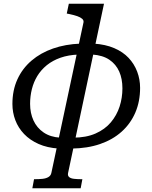

<svg xmlns="http://www.w3.org/2000/svg" viewBox="-20 -778 810 1021"><path d="M533 -758 342 142Q339 156 347.5 163.5Q356 171 374 173Q392 175 416 175H418L409 223H152L161 175H163Q187 175 206 173Q225 171 237.5 163.5Q250 156 253 142L424 -659Q426 -670 417 -678Q408 -686 391 -692Q374 -698 350 -703L335 -706L346 -758ZM300 -46 292 12Q231 8 185 -12.5Q139 -33 108 -65.5Q77 -98 61.5 -139Q46 -180 46 -225Q46 -298 72.5 -356Q99 -414 147.5 -455.5Q196 -497 262 -520Q328 -543 407 -546L399 -488Q344 -486 301.5 -471Q259 -456 228.5 -431Q198 -406 178.5 -374Q159 -342 149.5 -304Q140 -266 140 -226Q140 -177 158 -137.5Q176 -98 212 -73.5Q248 -49 300 -46ZM471 -488 479 -546Q541 -542 587.5 -522Q634 -502 664 -470Q694 -438 709.5 -397Q725 -356 725 -311Q725 -238 699.5 -179Q674 -120 626.5 -77.5Q579 -35 512 -12Q445 11 361 12L369 -46Q438 -46 488 -68Q538 -90 569.5 -127.5Q601 -165 616 -211.5Q631 -258 631 -308Q631 -359 614 -397.5Q597 -436 562 -460Q527 -484 471 -488Z"/></svg>

Font: Roboto Serif
Style: Italic
Weight: 400
Italic angle: -10°
Designer: Greg Gazdowicz
Foundry: Commercial Type
Version: Version 1.008